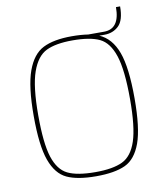

<svg xmlns="http://www.w3.org/2000/svg" viewBox="-92 -923 860 1005"><g transform="rotate(-10 338.0 -421.0)"><path d="M606 -361Q606 -203 577.5 -124.5Q549 -46 493 -20Q437 6 338 6Q239 6 183 -20Q127 -46 98.5 -124.5Q70 -203 70 -361Q70 -518 99.5 -599.5Q129 -681 185.5 -709.5Q242 -738 338 -738Q386 -738 425 -732H509Q593 -732 593 -848H615Q615 -774 584.5 -745Q554 -716 509 -716H481Q546 -688 576 -606.5Q606 -525 606 -361ZM582 -361Q582 -516 557 -592Q532 -668 482 -692Q432 -716 338 -716Q249 -716 198.5 -691.5Q148 -667 121 -590.5Q94 -514 94 -361Q94 -211 117.5 -138Q141 -65 191 -40.5Q241 -16 338 -16Q431 -16 482 -40.5Q533 -65 557.5 -139Q582 -213 582 -361Z"/></g></svg>

Font: Exo Thin
Style: Regular
Weight: 250
Designer: Natanael Gama
Foundry: Natanael Gama
Version: Version 1.500; ttfautohint (v1.6)